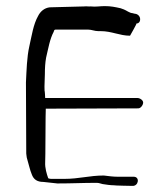

<svg xmlns="http://www.w3.org/2000/svg" viewBox="-20 -647 548 629"><path d="M143 -623C125 -621 112 -609 105 -595C89 -567 84 -530 76 -495C68 -460 67 -416 65 -377L66 -144C67 -139 67 -131 69 -126C74 -110 78 -90 84 -76C90 -59 102 -51 122 -51L168 -46C217 -46 250 -48 297 -48C305 -48 310 -45 316 -44C328 -42 343 -40 353 -40C353 -39 413 -38 414 -38C434 -37 439 -68 418 -68H366C351 -68 336 -70 320 -72C273 -72 239 -61 191 -61H147C144 -61 141 -62 138 -63C133 -77 127 -97 128 -115C129 -115 129 -291 130 -291L433 -292C441 -292 449 -303 449 -311C449 -319 438 -326 430 -326H128C128 -326 127 -350 126 -350C125 -369 127 -384 127 -404C127 -424 128 -441 131 -458C138 -487 143 -519 156 -543C157 -547 158 -550 162 -550H269C280 -550 290 -545 302 -545H310C346 -545 372 -530 406 -530C406 -530 429 -570 427 -570C435 -570 440 -577 439 -586C438 -595 430 -602 421 -602C420 -603 415 -603 414 -604C405 -604 394 -613 386 -616L375 -620C357 -624 343 -627 323 -627C308 -627 293 -624 277 -626C276 -625 259 -627 258 -626C256 -626 143 -623 143 -623Z"/></svg>

Font: Photofail
Style: Regular
Weight: 400
Foundry: Cannot Into Space Fonts
Version: Version 0.97